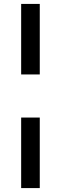

<svg xmlns="http://www.w3.org/2000/svg" viewBox="-20 -760 310 980"><path d="M88 -380V-740H183V-380ZM183 -160V200H88V-160Z"/></svg>

Font: Livvic Medium
Style: Regular
Weight: 500
Designer: Jacques Le Bailly, Baron von Fonthausen
Version: Version 1.001; ttfautohint (v1.8.2)